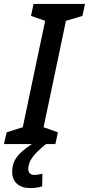

<svg xmlns="http://www.w3.org/2000/svg" viewBox="-43 -734 453 978"><path d="M-23 0 -9 -60 73 -86 187 -628 115 -653 128 -714H390L377 -653L293 -628L179 -86L252 -60L239 0ZM110 224Q69 224 44 202.5Q19 181 19 140Q19 108 32 83.5Q45 59 68 38.5Q91 18 119 0H191Q171 16 150.5 35.5Q130 55 116 77Q102 99 101 125Q101 141 109 149Q117 157 131 157Q142 157 152.5 155Q163 153 173 151L172 215Q157 220 142 222Q127 224 110 224Z"/></svg>

Font: Noto Sans Display Medium
Style: Italic
Weight: 500
Italic angle: -12°
Designer: Monotype Design Team
Foundry: Monotype Imaging Inc.
Version: Version 2.003